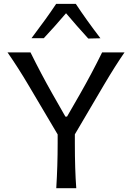

<svg xmlns="http://www.w3.org/2000/svg" viewBox="-20 -988 692 1008"><path d="M326.7 -918.5Q267.6 -849.1 210 -787.6H145.5Q227.1 -895.5 274.9 -967.8H377.9Q433.6 -883.3 507.3 -787.1L443.4 -785.6Q382.8 -852.1 326.7 -918.5ZM525.9 -542.5 373 -282.7V-235.4Q373 -98.6 380.4 0H275.4Q282.7 -118.7 282.7 -235.4V-282.2L128.9 -542Q76.2 -631.3 19.5 -712.9H140.1Q194.3 -603 253.9 -497.6L323.2 -376H332L399.4 -493.2Q462.9 -604.5 516.1 -712.9H633.8Q586.9 -645.5 525.9 -542.5Z"/></svg>

Font: Commissioner Flair
Style: Regular
Weight: 400
Designer: Kostas Bartsokas
Foundry: Kostas Bartsokas
Version: Version 1.000